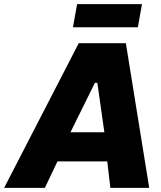

<svg xmlns="http://www.w3.org/2000/svg" viewBox="-73 -909 780 929"><path d="M-53 0H144L205 -128H446L461 0H649L536 -700H308ZM280 -777H594L614 -889H300ZM268 -269 386 -508H398L432 -269Z"/></svg>

Font: Fixel Display 20240404 ExBold
Style: Italic
Weight: 800
Italic angle: -10°
Designer: AlfaBravo + MacPaw
Foundry: Kyrylo Tkachov, Marchela Mozhyna, Serhii Makarenko, Maria Weinstein, Zakhar Kryvoshyya
Version: Version 1.211;Glyphs 3.2 (3225)